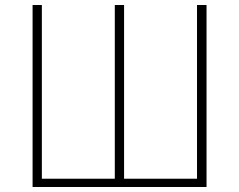

<svg xmlns="http://www.w3.org/2000/svg" viewBox="-20 -746 953 766"><path d="M110 0V-726H147V-33H438V-726H475V-33H766V-726H804V0Z"/></svg>

Font: Noto Sans SC Thin
Style: Regular
Weight: 100
Designer: Ryoko NISHIZUKA 西塚涼子 (kana, bopomofo & ideographs); Paul D. Hunt (Latin, Greek & Cyrillic); Sandoll Communications 산돌커뮤니
Foundry: Adobe
Version: Version 2.004-H2;hotconv 1.0.118;makeotfexe 2.5.65603